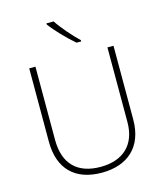

<svg xmlns="http://www.w3.org/2000/svg" viewBox="-137 -1051 989 1162"><g transform="rotate(-15 358.0 -470.0)"><path d="M310 -950H265V-943C297 -899 360 -833 411 -790H440V-798C398 -837 338 -907 310 -950ZM622 -252V-714H584V-246C584 -103 498 -26 358 -26C214 -26 133 -104 133 -255V-714H94V-254C94 -84 189 10 356 10C518 10 622 -80 622 -252Z"/></g></svg>

Font: Noto Sans Malayalam ExtraLight
Style: Regular
Weight: 200
Designer: Jelle Bosma - Monotype Design Team
Foundry: Monotype Imaging Inc.
Version: Version 2.104